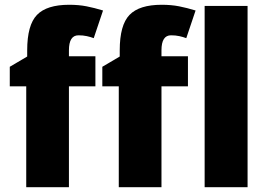

<svg xmlns="http://www.w3.org/2000/svg" viewBox="-20 -785 1120 805"><path d="M380 -423H269V0H90V-423H21V-505L94 -548V-574Q94 -680 135 -722.5Q176 -765 270 -765Q310 -765 343 -758.5Q376 -752 412 -741L373 -625Q360 -630 344 -633.5Q328 -637 309 -637Q269 -637 269 -574V-549H380ZM768 -423H657V0H478V-423H409V-505L482 -548V-574Q482 -680 523 -722.5Q564 -765 658 -765Q698 -765 731 -758.5Q764 -752 800 -741L761 -625Q748 -630 732 -633.5Q716 -637 697 -637Q657 -637 657 -574V-549H768ZM1018 0H838V-760H1018Z"/></svg>

Font: Noto Sans Disp ExtBd
Style: Regular
Weight: 800
Designer: Monotype Design Team
Foundry: Monotype Imaging Inc.
Version: Version 2.000;GOOG;noto-source:20170915:90ef993387c0; ttfaut